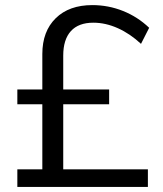

<svg xmlns="http://www.w3.org/2000/svg" viewBox="-20 -733 640 753"><path d="M228 -69H560V0H48V-69H146V-324H48V-382H146V-521Q146 -610 198.5 -661.5Q251 -713 342 -713Q405 -713 462.5 -690Q520 -667 565 -624L533 -561Q490 -601 442 -622.5Q394 -644 346 -644Q288 -644 258 -611Q228 -578 228 -515V-382H408V-324H228Z"/></svg>

Font: wassup Sans
Style: Regular
Weight: 400
Version: Version 2.001